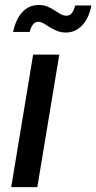

<svg xmlns="http://www.w3.org/2000/svg" viewBox="-20 -766 394 786"><path d="M25.9 0 115.7 -542.5H222.7L132.8 0ZM250 -632.8Q230.5 -632.8 213.9 -639.4Q197.3 -646 183.6 -654.8Q169.9 -663.6 158.2 -670.2Q146.5 -676.8 136.7 -676.8Q122.6 -676.8 113.8 -664.1Q105 -651.4 101.6 -635.3H33.7Q43.9 -686 71 -715.8Q98.1 -745.6 138.7 -745.6Q159.2 -745.6 174.8 -739Q190.4 -732.4 203.4 -723.6Q216.3 -714.8 227.8 -708.3Q239.3 -701.7 252 -701.7Q265.6 -701.7 273.9 -711.9Q282.2 -722.2 287.6 -743.7H354Q344.2 -691.4 316.2 -662.1Q288.1 -632.8 250 -632.8Z"/></svg>

Font: Inter 16pt Medium
Style: Italic
Weight: 500
Italic angle: -9.3988°
Version: Version 4.001;git-66647c0bb